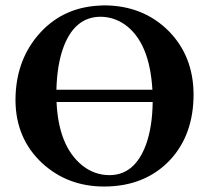

<svg xmlns="http://www.w3.org/2000/svg" viewBox="-20 -678 770 708"><path d="M693.8 -329.1Q693.4 -181.6 607.9 -88.9Q515.1 9.8 363.8 9.8Q230 9.8 136.2 -75.7Q37.6 -167 37.1 -309.1Q37.6 -449.7 118.2 -545.9Q205.1 -649.4 343.3 -657.2Q353 -657.7 362.8 -658.2Q507.3 -658.2 602.1 -563.5Q693.4 -470.7 693.8 -329.1ZM542 -347.2Q531.7 -522.5 440.4 -587.4Q399.9 -615.7 351.1 -616.2Q257.3 -616.2 215.3 -507.3Q190.4 -442.4 188 -347.2ZM543 -301.8H188.5Q195.8 -139.6 282.2 -68.8Q327.6 -32.2 383.8 -32.2Q477.1 -32.2 518.6 -145.5Q542 -210.9 543 -301.8Z"/></svg>

Font: Linux Libertine O
Style: Bold
Weight: 700
Designer: Philipp H. Poll
Foundry: Philipp H. Poll
Version: Version 5.0.0